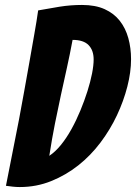

<svg xmlns="http://www.w3.org/2000/svg" viewBox="-20 -750 549 775"><path d="M60 5Q46 5 32 3.5Q18 2 4 0Q31 -138 57 -269Q67 -324 78 -383.5Q89 -443 99 -501Q109 -559 118.5 -612Q128 -665 134 -708Q177 -716 221 -723Q265 -730 311 -730Q365 -730 402.5 -713Q440 -696 463.5 -666Q487 -636 498 -596Q509 -556 509 -511Q509 -459 494 -400.5Q479 -342 452 -284.5Q425 -227 385.5 -174.5Q346 -122 296 -82.5Q246 -43 186.5 -19Q127 5 60 5ZM179 -121Q203 -137 225.5 -164.5Q248 -192 268 -228Q288 -264 304.5 -304Q321 -344 333 -382Q345 -420 351.5 -453Q358 -486 358 -510Q358 -547 337.5 -568Q317 -589 273 -589Q262 -530 250 -476Q238 -422 226 -367Q214 -312 202 -252Q190 -192 179 -121Z"/></svg>

Font: Bangers
Style: Regular
Weight: 400
Designer: vernon adams
Foundry: Vernon Adams
Version: Version 2.000